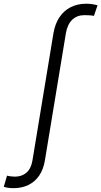

<svg xmlns="http://www.w3.org/2000/svg" viewBox="-148 -777 537 1017"><path d="M-77.1 219.7Q-86.4 219.7 -95 219Q-103.5 218.3 -111.6 216.8Q-119.6 215.3 -127.9 212.4L-110.8 153.3Q-103 155.8 -90.3 157.2Q-77.6 158.7 -69.3 158.7Q-32.2 158.7 -7.8 137.5Q16.6 116.2 23.9 72.8L135.3 -602.1Q144 -651.9 167.5 -686.5Q190.9 -721.2 227.1 -739.3Q263.2 -757.3 308.6 -757.3Q325.2 -757.3 339.6 -755.1Q354 -752.9 368.7 -749L349.6 -692.9Q341.3 -694.8 327.4 -695.8Q313.5 -696.8 299.8 -696.8Q260.7 -696.8 235.1 -672.9Q209.5 -648.9 201.2 -602.1L89.8 72.8Q82 120.1 59.6 153.1Q37.1 186 2.2 202.9Q-32.7 219.7 -77.1 219.7Z"/></svg>

Font: Inter 16pt Light
Style: Italic
Weight: 300
Italic angle: -9.3988°
Version: Version 4.001;git-66647c0bb